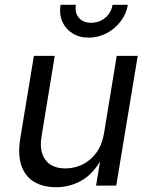

<svg xmlns="http://www.w3.org/2000/svg" viewBox="-20 -781 632 808"><path d="M216.3 6.8Q161.6 6.8 123.8 -15.6Q85.9 -38.1 70.1 -84Q54.2 -129.9 65.4 -199.2L122.6 -545.9H210.4L154.8 -206.5Q144.5 -144 171.1 -108.2Q197.8 -72.3 255.4 -72.3Q293.9 -72.3 327.9 -89.1Q361.8 -106 385.7 -138.7Q409.7 -171.4 417.5 -218.8L471.2 -545.9H559.6L469.2 0H384.3L406.2 -132.3H418Q380.4 -55.7 328.6 -24.4Q276.9 6.8 216.3 6.8ZM353 -622.6Q313.5 -622.6 284.4 -641.1Q255.4 -659.7 241.9 -690.9Q228.5 -722.2 234.9 -760.7H299.3Q293.9 -727.1 312 -706.1Q330.1 -685.1 363.8 -685.1Q386.2 -685.1 405.3 -694.6Q424.3 -704.1 437.3 -721.2Q450.2 -738.3 453.6 -760.7H518.1Q511.7 -722.2 487.5 -690.7Q463.4 -659.2 428.2 -640.9Q393.1 -622.6 353 -622.6Z"/></svg>

Font: Inter
Style: Italic
Weight: 400
Italic angle: -9.3988°
Designer: Rasmus Andersson
Foundry: rsms
Version: Version 4.001;git-66647c0bb